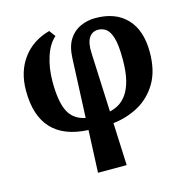

<svg xmlns="http://www.w3.org/2000/svg" viewBox="-114 -659 992 1009"><g transform="rotate(-15 382.5 -154.5)"><path d="M296 240 306 10Q42 -2 42 -274Q42 -378 95 -449.5Q148 -521 241 -546L266 -512Q229 -480 209 -418.5Q189 -357 189 -283Q189 -175 216 -121.5Q243 -68 308 -55L322 -380Q325 -441 349 -478Q373 -515 411 -532Q449 -549 492 -549Q602 -549 662.5 -485Q723 -421 723 -303Q723 -202 684 -136Q645 -70 581 -34.5Q517 1 442 9L452 240ZM426 -374 440 -55Q464 -60 488 -73.5Q512 -87 532 -114.5Q552 -142 564 -187.5Q576 -233 576 -303Q576 -381 564 -420Q552 -459 532.5 -472.5Q513 -486 491 -486Q457 -486 440 -458Q423 -430 426 -374Z"/></g></svg>

Font: NotoSerif-Bold
Style: Regular
Weight: 700
Designer: Monotype Design Team
Foundry: Monotype Imaging Inc.
Version: Version 2.007; ttfautohint (v1.8) -l 8 -r 50 -G 200 -x 14 -D